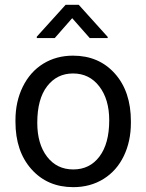

<svg xmlns="http://www.w3.org/2000/svg" viewBox="-20 -770 610 800"><path d="M44.4 -269Q44.4 -346.7 75 -408.7Q105.5 -470.7 159.9 -504.4Q214.4 -538.1 284.2 -538.1Q392.1 -538.1 458.7 -463.4Q525.4 -388.7 525.4 -264.6V-258.3Q525.4 -181.2 495.8 -119.9Q466.3 -58.6 411.4 -24.4Q356.4 9.8 285.2 9.8Q177.7 9.8 111.1 -64.9Q44.4 -139.6 44.4 -262.7ZM135.3 -258.3Q135.3 -170.4 176 -117.2Q216.8 -64 285.2 -64Q354 -64 394.5 -117.9Q435.1 -171.9 435.1 -269Q435.1 -356 393.8 -409.9Q352.5 -463.9 284.2 -463.9Q217.3 -463.9 176.3 -410.6Q135.3 -357.4 135.3 -258.3ZM428.7 -616.2V-611.3H354L280.8 -694.3L208 -611.3H133.3V-617.2L253.4 -750H308.1Z"/></svg>

Font: RobotoInd
Style: Regular
Weight: 400
Designer: Google
Version: Version 2.001101; 2014